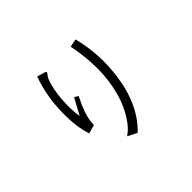

<svg xmlns="http://www.w3.org/2000/svg" viewBox="-145 -1027 1290 1290"><g transform="rotate(-45 500.0 -381.5)"><path d="M366.2 -738.3 313.5 -753.9Q262.7 -613.3 261.7 -457Q259.8 -325.2 291 -236.3L352.5 -253.9Q352.5 -303.7 374 -364.3Q385.7 -398.4 413.1 -454.1L418.9 -463.9L390.6 -480.5L328.1 -365.2Q314.5 -436.5 323.2 -536.1Q332 -629.9 354.5 -685.5Q358.4 -695.3 364.3 -704.1Q367.2 -710 374 -716.8Q380.9 -726.6 380.9 -729.5Q379.9 -733.4 366.2 -738.3ZM671.9 -748 614.3 -736.3Q644.5 -585 636.7 -450.2Q628.9 -336.9 594.7 -241.2Q565.4 -163.1 522.5 -106.4Q487.3 -60.5 456.1 -43L523.4 -8.8Q660.2 -139.6 692.4 -373Q718.8 -564.5 671.9 -748Z"/></g></svg>

Font: Dotum
Style: Regular
Weight: 400
Version: Version 2.21